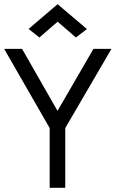

<svg xmlns="http://www.w3.org/2000/svg" viewBox="-20 -901 555 921"><path d="M0 -666.5H85.9L255.9 -369.1L428.2 -666.5H514.6L293 -286.6V0H218.3V-286.6ZM256.3 -880.9 397 -761.7 344.2 -721.2 256.3 -796.9 168.9 -721.2 117.2 -762.2Z"/></svg>

Font: NMS Futura Pro Book
Style: Regular
Weight: 400
Designer: Blend3rman
Version: Version 0.1